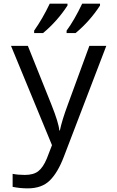

<svg xmlns="http://www.w3.org/2000/svg" viewBox="-20 -786 640 1046"><path d="M40 -536.1H131.8L259.8 -216.8Q299.8 -116.7 303.2 -75.2H306.2Q317.4 -129.9 350.1 -217.8L466.8 -536.1H559.1L327.1 69.8Q294.4 154.8 251 197.5Q207.5 240.2 130.9 240.2Q88.9 240.2 48.8 231.9V161.1Q79.1 167 115.2 167Q162.1 167 188.2 147Q214.4 127 234.9 78.1L263.2 4.9ZM166 -619.1Q211.9 -684.1 251 -766.1H347.7V-755.9Q293 -671.4 214.8 -606H166ZM342.8 -619.1Q385.3 -676.8 427.7 -766.1H524.9V-755.9Q470.2 -671.4 392.1 -606H342.8Z"/></svg>

Font: Apple Sans Adjectives
Style: Regular
Weight: 400
Monospace: yes
Foundry: Apple Sans Adjectives
Version: Version 0.01